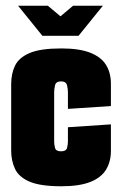

<svg xmlns="http://www.w3.org/2000/svg" viewBox="-20 -645 422 670"><path d="M43 -625H147L191 -588L235 -625H339L254 -520H128ZM194 5Q121 5 83.5 -11Q46 -27 32.5 -55.5Q19 -84 19 -120V-351Q19 -388 32.5 -416Q46 -444 83.5 -460Q121 -476 194 -476Q257 -476 295 -461Q333 -446 350 -418.5Q367 -391 367 -353V-275L217 -265V-325Q217 -333 214 -347Q211 -361 193 -361Q175 -361 172 -347Q169 -333 169 -325V-150Q169 -141 172 -129Q175 -117 193 -117Q211 -117 214 -129Q217 -141 217 -150V-201L367 -211V-118Q367 -81 350 -53Q333 -25 295 -10Q257 5 194 5Z"/></svg>

Font: Smooch Sans Thin Black
Style: Regular
Weight: 900
Version: Version 1.010